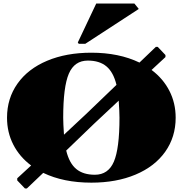

<svg xmlns="http://www.w3.org/2000/svg" viewBox="-20 -1030 1040 1093"><path d="M465.8 -780.8H428.2L422.9 -788.1L527.8 -1009.8H745.1L770 -979ZM344.2 -263.2 470.2 -380.9 643.1 -546.9Q625.5 -619.1 585.9 -652.1Q546.4 -685.1 480 -685.1Q403.8 -685.1 371.8 -610.4Q339.8 -535.6 339.8 -359.9Q339.8 -328.1 344.2 -263.2ZM520 -35.2Q596.2 -35.2 628.2 -109.6Q660.2 -184.1 660.2 -359.9Q660.2 -392.1 655.8 -457L515.1 -325.2L356.9 -172.9Q374.5 -100.6 414.1 -67.9Q453.6 -35.2 520 -35.2ZM132.8 43H122.1L78.1 -2.9V-15.1L157.2 -87.9Q91.3 -137.2 55.7 -206.8Q20 -276.4 20 -359.9Q20 -469.7 79.6 -554Q139.2 -638.2 248.3 -684.1Q357.4 -730 500 -730Q657.2 -730 773.9 -673.8L867.2 -763.2H877.9L921.9 -716.8V-705.1L842.8 -631.8Q908.7 -582.5 944.3 -512.9Q980 -443.4 980 -359.9Q980 -250 920.4 -166Q860.8 -82 751.7 -36.1Q642.6 9.8 500 9.8Q341.8 9.8 226.1 -45.9Z"/></svg>

Font: Yokawerad
Style: Regular
Weight: 500
Designer: gluk
Foundry: gluk
Version: Version 0.79